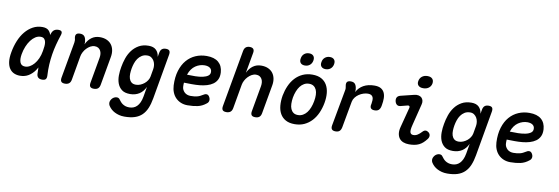

<svg xmlns="http://www.w3.org/2000/svg" viewBox="-68 -1320 6135 2109"><g transform="rotate(10 3000.0 -265.5)"><path d="M155 10Q119 10 89 -3Q59 -16 39 -44.5Q19 -73 12.5 -118.5Q6 -164 18 -230Q30 -298 55 -358.5Q80 -419 117 -463.5Q154 -508 201.5 -534Q249 -560 306 -560Q354 -560 377 -537Q397 -517 405 -488Q408 -497 411 -507Q421 -535 439.5 -547.5Q458 -560 485 -560Q513 -560 521.5 -547Q530 -534 521 -507Q502 -450 487.5 -395Q473 -340 464 -283.5Q455 -227 451.5 -167.5Q448 -108 452 -42Q453 -15 441.5 -2.5Q430 10 402 10Q374 10 359 -3Q344 -16 342 -42Q340 -80 340 -115Q331 -99 322 -85Q292 -41 250.5 -15.5Q209 10 155 10ZM193 -99Q219 -99 244.5 -113Q270 -127 292.5 -153Q315 -179 332 -216.5Q349 -254 357 -302Q362 -329 364.5 -355.5Q367 -382 363 -403Q359 -424 346 -437.5Q333 -451 306 -451Q276 -451 248.5 -433.5Q221 -416 198 -385.5Q175 -355 158 -314Q141 -273 133 -226Q123 -168 137 -133.5Q151 -99 193 -99Z M726 -560Q755 -560 770.5 -546Q786 -532 792 -503Q795 -491 795.5 -478Q796 -465 794 -453Q818 -504 857 -532Q896 -560 948 -560Q992 -560 1024.5 -545.5Q1057 -531 1077 -505Q1097 -479 1104 -443Q1111 -407 1103 -364L1047 -48Q1042 -18 1025.5 -4Q1009 10 979 10Q950 10 938.5 -4Q927 -18 932 -48L983 -336Q987 -358 985 -379Q983 -400 974 -416Q965 -432 949.5 -442Q934 -452 909 -452Q884 -452 861 -439Q838 -426 819.5 -406.5Q801 -387 788.5 -363Q776 -339 772 -316L725 -48Q720 -18 703 -4Q686 10 657 10Q627 10 615.5 -4Q604 -18 609 -48L681 -452Q683 -465 682.5 -477.5Q682 -490 678 -503Q673 -532 685 -546Q697 -560 726 -560Z M1551 -111Q1538 -84 1521 -63.5Q1504 -43 1482.5 -29.5Q1461 -16 1435.5 -9Q1410 -2 1381 -2Q1321 -2 1288 -27.5Q1255 -53 1240 -93Q1225 -133 1225.5 -182.5Q1226 -232 1235 -278Q1243 -326 1260 -376Q1277 -426 1307.5 -467Q1338 -508 1383.5 -534Q1429 -560 1493 -560Q1546 -560 1575 -532.5Q1604 -505 1610 -457L1618 -502Q1623 -532 1639 -546Q1655 -560 1684 -560Q1713 -560 1723.5 -546Q1734 -532 1729 -502L1641 0Q1630 64 1610 111.5Q1590 159 1557.5 190.5Q1525 222 1477.5 237.5Q1430 253 1363 253Q1330 253 1303 246Q1276 239 1253.5 227.5Q1231 216 1213.5 200Q1196 184 1184 165Q1178 156 1175.5 144Q1173 132 1175 121Q1177 110 1183.5 98.5Q1190 87 1199 78.5Q1208 70 1220.5 64.5Q1233 59 1246 59Q1256 59 1264.5 63Q1273 67 1279 76Q1288 88 1298.5 100.5Q1309 113 1323 122.5Q1337 132 1355 138Q1373 144 1398 144Q1422 144 1443.5 136Q1465 128 1482.5 110.5Q1500 93 1512.5 66Q1525 39 1532 0ZM1427 -114Q1452 -114 1476 -124Q1500 -134 1519.5 -150Q1539 -166 1552.5 -187Q1566 -208 1570 -230L1585 -316Q1589 -339 1585.5 -363Q1582 -387 1571 -406.5Q1560 -426 1541.5 -439Q1523 -452 1498 -452Q1461 -452 1435 -435.5Q1409 -419 1392 -394.5Q1375 -370 1365 -340Q1355 -310 1350 -281Q1345 -252 1344 -222.5Q1343 -193 1350.5 -169Q1358 -145 1376 -129.5Q1394 -114 1427 -114Z M2240 -127Q2255 -104 2252 -82.5Q2249 -61 2231 -48Q2187 -12 2137 -1Q2087 10 2024 10Q1984 10 1950.5 -3.5Q1917 -17 1892 -42Q1867 -67 1853 -102Q1839 -137 1837 -179Q1833 -272 1855 -343.5Q1877 -415 1918.5 -463Q1960 -511 2017 -535.5Q2074 -560 2140 -560Q2225 -560 2271 -521Q2317 -482 2322 -410Q2325 -363 2309.5 -330.5Q2294 -298 2265.5 -277.5Q2237 -257 2198.5 -245.5Q2160 -234 2117 -230Q2074 -226 2029 -226.5Q1984 -227 1943 -228Q1942 -219 1942 -209V-188Q1942 -167 1950.5 -150Q1959 -133 1972 -121Q1985 -109 2002.5 -103Q2020 -97 2039 -97Q2062 -97 2079.5 -99Q2097 -101 2113 -105Q2129 -109 2143.5 -116Q2158 -123 2174 -133Q2192 -146 2210 -145.5Q2228 -145 2240 -127ZM1961 -320Q2007 -318 2053.5 -319Q2100 -320 2137 -328Q2174 -336 2196 -353Q2218 -370 2215 -401Q2214 -414 2208 -424Q2202 -434 2191.5 -441Q2181 -448 2166.5 -451.5Q2152 -455 2134 -455Q2109 -455 2083 -447Q2057 -439 2033.5 -423Q2010 -407 1991.5 -381.5Q1973 -356 1961 -320Z M2572 -316 2525 -48Q2520 -18 2503 -4Q2486 10 2457 10Q2427 10 2415.5 -4Q2404 -18 2409 -48L2522 -683Q2527 -712 2543.5 -726Q2560 -740 2587 -740Q2615 -740 2627.5 -726Q2640 -712 2635 -683L2594 -453Q2618 -504 2657 -532Q2696 -560 2748 -560Q2792 -560 2824.5 -545.5Q2857 -531 2877 -505Q2897 -479 2904 -443Q2911 -407 2903 -364L2847 -48Q2842 -18 2825.5 -4Q2809 10 2779 10Q2750 10 2738.5 -4Q2727 -18 2732 -48L2783 -336Q2787 -358 2785 -379Q2783 -400 2774 -416Q2765 -432 2749.5 -442Q2734 -452 2709 -452Q2684 -452 2661 -439Q2638 -426 2619.5 -406.5Q2601 -387 2588.5 -363Q2576 -339 2572 -316Z M3218 10Q3158 10 3118 -12Q3078 -34 3056 -73Q3034 -112 3029.5 -164Q3025 -216 3035 -276Q3046 -335 3069 -387Q3092 -439 3127.5 -477.5Q3163 -516 3211 -538Q3259 -560 3319 -560Q3379 -560 3419 -538Q3459 -516 3481 -477.5Q3503 -439 3508 -387.5Q3513 -336 3502 -276Q3491 -216 3468 -164Q3445 -112 3409 -73Q3373 -34 3325.5 -12Q3278 10 3218 10ZM3237 -95Q3267 -95 3292 -109Q3317 -123 3335.5 -147Q3354 -171 3367 -204Q3380 -237 3387 -276Q3394 -314 3393 -347Q3392 -380 3381.5 -403.5Q3371 -427 3351 -441Q3331 -455 3300 -455Q3270 -455 3245 -441Q3220 -427 3201.5 -403Q3183 -379 3170 -346Q3157 -313 3150 -275Q3144 -237 3145 -204Q3146 -171 3156.5 -147Q3167 -123 3186.5 -109Q3206 -95 3237 -95ZM3449 -644Q3417 -644 3401 -662.5Q3385 -681 3391 -713Q3396 -746 3419 -765Q3442 -784 3474 -784Q3506 -784 3522 -765Q3538 -746 3532 -713Q3526 -681 3503.5 -662.5Q3481 -644 3449 -644ZM3218 -644Q3185 -644 3169.5 -662.5Q3154 -681 3160 -713Q3165 -746 3187.5 -765Q3210 -784 3243 -784Q3275 -784 3291 -765Q3307 -746 3301 -713Q3295 -681 3272.5 -662.5Q3250 -644 3218 -644Z M3675 10Q3646 10 3634 -4Q3622 -18 3627 -48L3701 -452Q3704 -465 3703 -477.5Q3702 -490 3699 -503Q3694 -532 3705.5 -546Q3717 -560 3746 -560Q3775 -560 3790 -546Q3805 -532 3811 -503Q3814 -491 3814.5 -478Q3815 -465 3813 -453Q3839 -504 3889.5 -532Q3940 -560 4011 -560Q4055 -560 4081.5 -545Q4108 -530 4121 -503Q4134 -476 4134.5 -439.5Q4135 -403 4127 -361L4125 -350Q4119 -321 4103 -306.5Q4087 -292 4057 -292Q4028 -292 4016 -306.5Q4004 -321 4010 -349L4012 -358Q4015 -378 4016 -396.5Q4017 -415 4011.5 -429Q4006 -443 3993 -451.5Q3980 -460 3956 -460Q3932 -460 3905.5 -451.5Q3879 -443 3856 -427.5Q3833 -412 3816 -390Q3799 -368 3794 -341L3741 -48Q3735 -18 3719.5 -4Q3704 10 3675 10Z M4330 -388Q4306 -382 4290 -394Q4274 -406 4268 -432Q4263 -458 4273 -475Q4283 -492 4310 -499L4456 -535Q4484 -542 4505.5 -537.5Q4527 -533 4540 -520Q4553 -507 4557.5 -487Q4562 -467 4555 -443L4497 -211Q4488 -176 4486 -154.5Q4484 -133 4488.5 -121Q4493 -109 4502 -104Q4511 -99 4524 -99Q4549 -99 4571 -113Q4593 -127 4614 -150Q4632 -170 4649.5 -170.5Q4667 -171 4684 -157Q4701 -142 4701.5 -122Q4702 -102 4687 -83Q4668 -58 4648 -40Q4628 -22 4605 -11Q4582 0 4555 5Q4528 10 4494 10Q4458 10 4430 -1Q4402 -12 4385.5 -34Q4369 -56 4364.5 -88.5Q4360 -121 4372 -165L4429 -384Q4433 -397 4426.5 -404Q4420 -411 4408 -408ZM4541 -624Q4505 -624 4487 -642.5Q4469 -661 4475 -693Q4481 -726 4505.5 -745Q4530 -764 4566 -764Q4603 -764 4620.5 -745Q4638 -726 4633 -693Q4627 -661 4602.5 -642.5Q4578 -624 4541 -624Z M5151 -111Q5138 -84 5121 -63.5Q5104 -43 5082.5 -29.5Q5061 -16 5035.5 -9Q5010 -2 4981 -2Q4921 -2 4888 -27.5Q4855 -53 4840 -93Q4825 -133 4825.5 -182.5Q4826 -232 4835 -278Q4843 -326 4860 -376Q4877 -426 4907.5 -467Q4938 -508 4983.5 -534Q5029 -560 5093 -560Q5146 -560 5175 -532.5Q5204 -505 5210 -457L5218 -502Q5223 -532 5239 -546Q5255 -560 5284 -560Q5313 -560 5323.5 -546Q5334 -532 5329 -502L5241 0Q5230 64 5210 111.5Q5190 159 5157.5 190.5Q5125 222 5077.5 237.5Q5030 253 4963 253Q4930 253 4903 246Q4876 239 4853.5 227.5Q4831 216 4813.5 200Q4796 184 4784 165Q4778 156 4775.5 144Q4773 132 4775 121Q4777 110 4783.5 98.5Q4790 87 4799 78.5Q4808 70 4820.5 64.5Q4833 59 4846 59Q4856 59 4864.5 63Q4873 67 4879 76Q4888 88 4898.5 100.5Q4909 113 4923 122.5Q4937 132 4955 138Q4973 144 4998 144Q5022 144 5043.5 136Q5065 128 5082.5 110.5Q5100 93 5112.5 66Q5125 39 5132 0ZM5027 -114Q5052 -114 5076 -124Q5100 -134 5119.5 -150Q5139 -166 5152.5 -187Q5166 -208 5170 -230L5185 -316Q5189 -339 5185.5 -363Q5182 -387 5171 -406.5Q5160 -426 5141.5 -439Q5123 -452 5098 -452Q5061 -452 5035 -435.5Q5009 -419 4992 -394.5Q4975 -370 4965 -340Q4955 -310 4950 -281Q4945 -252 4944 -222.5Q4943 -193 4950.5 -169Q4958 -145 4976 -129.5Q4994 -114 5027 -114Z M5840 -127Q5855 -104 5852 -82.5Q5849 -61 5831 -48Q5787 -12 5737 -1Q5687 10 5624 10Q5584 10 5550.5 -3.5Q5517 -17 5492 -42Q5467 -67 5453 -102Q5439 -137 5437 -179Q5433 -272 5455 -343.5Q5477 -415 5518.5 -463Q5560 -511 5617 -535.5Q5674 -560 5740 -560Q5825 -560 5871 -521Q5917 -482 5922 -410Q5925 -363 5909.5 -330.5Q5894 -298 5865.5 -277.5Q5837 -257 5798.5 -245.5Q5760 -234 5717 -230Q5674 -226 5629 -226.5Q5584 -227 5543 -228Q5542 -219 5542 -209V-188Q5542 -167 5550.5 -150Q5559 -133 5572 -121Q5585 -109 5602.5 -103Q5620 -97 5639 -97Q5662 -97 5679.5 -99Q5697 -101 5713 -105Q5729 -109 5743.5 -116Q5758 -123 5774 -133Q5792 -146 5810 -145.5Q5828 -145 5840 -127ZM5561 -320Q5607 -318 5653.5 -319Q5700 -320 5737 -328Q5774 -336 5796 -353Q5818 -370 5815 -401Q5814 -414 5808 -424Q5802 -434 5791.5 -441Q5781 -448 5766.5 -451.5Q5752 -455 5734 -455Q5709 -455 5683 -447Q5657 -439 5633.5 -423Q5610 -407 5591.5 -381.5Q5573 -356 5561 -320Z"/></g></svg>

Font: Maple Mono NL SemiBold
Style: Italic
Weight: 600
Italic angle: -10°
Monospace: yes
Designer: subframe7536
Version: Version 7.000